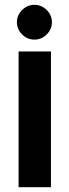

<svg xmlns="http://www.w3.org/2000/svg" viewBox="-20 -775 285 795"><path d="M57 0V-562H191V0ZM123 -611Q93 -611 71.5 -632.5Q50 -654 50 -683Q50 -712 71.5 -733.5Q93 -755 123 -755Q152 -755 173.5 -733.5Q195 -712 195 -683Q195 -654 173.5 -632.5Q152 -611 123 -611Z"/></svg>

Font: Stick No Bills ExtraLight ExtraBold
Style: Regular
Weight: 800
Version: Version 2.000